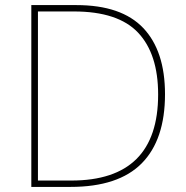

<svg xmlns="http://www.w3.org/2000/svg" viewBox="-20 -734 732 754"><path d="M628 -364Q628 -185 536.5 -92.5Q445 0 257 0H103V-714H280Q457 -714 542.5 -624Q628 -534 628 -364ZM601 -363Q601 -522 522.5 -605.5Q444 -689 270 -689H129V-25H260Q601 -25 601 -363Z"/></svg>

Font: Noto Sans Myanmar UI Thin
Style: Regular
Weight: 100
Designer: Monotype Design Team
Foundry: Monotype Imaging Inc.
Version: Version 2.103; ttfautohint (v1.8.4.7-5d5b)